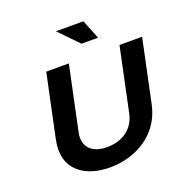

<svg xmlns="http://www.w3.org/2000/svg" viewBox="-153 -1018 1120 1165"><g transform="rotate(-20 407.0 -435.5)"><path d="M195 -670 109 -263C69 -76 201 9 361 9C525 9 689 -79 728 -263L814 -670H668L581 -258C563 -171 491 -113 387 -113C283 -113 235 -171 254 -258L341 -670ZM334 -880 454 -756H561L511 -880Z"/></g></svg>

Font: LT Wave Bold
Style: Italic
Weight: 700
Designer: Daniel Lyons
Version: Version 2.5 (Glyphs App)